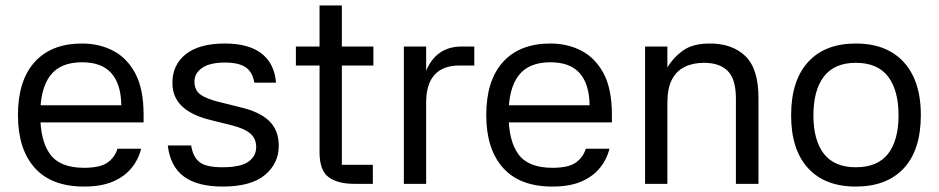

<svg xmlns="http://www.w3.org/2000/svg" viewBox="-20 -676 3452 706"><path d="M86 -289H426Q425 -367 389.5 -407Q354 -447 282 -447Q202 -447 165 -398.5Q128 -350 128 -255Q128 -158 164.5 -108.5Q201 -59 289 -59Q348 -59 375 -78Q402 -97 412 -129H499Q489 -89 463 -57.5Q437 -26 394.5 -8Q352 10 289 10Q169 10 107.5 -59Q46 -128 46 -253Q46 -380 107.5 -448Q169 -516 282 -516Q344 -516 395 -490Q446 -464 477 -407Q508 -350 508 -254V-226H85Z M915 -372Q909 -411 883.5 -428.5Q858 -446 807 -446Q752 -446 723.5 -426.5Q695 -407 695 -376Q695 -344 717.5 -328Q740 -312 786 -301L866 -281Q937 -264 971 -230Q1005 -196 1005 -140Q1005 -75 954 -32.5Q903 10 799 10Q706 10 656 -27Q606 -64 597 -141H683Q689 -100 713 -80.5Q737 -61 797 -61Q865 -61 893.5 -81.5Q922 -102 922 -135Q922 -166 901 -184.5Q880 -203 833 -215L753 -235Q684 -252 649 -285.5Q614 -319 614 -371Q614 -438 663.5 -477Q713 -516 807 -516Q894 -516 941.5 -479.5Q989 -443 995 -372Z M1353 -435H1237V-70H1351V0H1283Q1222 0 1188.5 -24.5Q1155 -49 1155 -116V-435H1068V-505H1155V-656H1237V-505H1353Z M1547 0H1465V-505H1547V-416Q1565 -459 1597.5 -482Q1630 -505 1679 -505H1724V-435H1668Q1609 -435 1578 -401Q1547 -367 1547 -299Z M1808 -289H2148Q2147 -367 2111.5 -407Q2076 -447 2004 -447Q1924 -447 1887 -398.5Q1850 -350 1850 -255Q1850 -158 1886.5 -108.5Q1923 -59 2011 -59Q2070 -59 2097 -78Q2124 -97 2134 -129H2221Q2211 -89 2185 -57.5Q2159 -26 2116.5 -8Q2074 10 2011 10Q1891 10 1829.5 -59Q1768 -128 1768 -253Q1768 -380 1829.5 -448Q1891 -516 2004 -516Q2066 -516 2117 -490Q2168 -464 2199 -407Q2230 -350 2230 -254V-226H1807Z M2434 0H2352V-505H2434V-428Q2458 -467 2493.5 -491.5Q2529 -516 2590 -516Q2673 -516 2721 -469.5Q2769 -423 2769 -316V0H2686V-313Q2686 -385 2656 -415Q2626 -445 2569 -445Q2528 -445 2497.5 -430Q2467 -415 2450.5 -383Q2434 -351 2434 -297Z M3127 10Q3013 10 2951 -58Q2889 -126 2889 -252Q2889 -379 2951 -447.5Q3013 -516 3127 -516Q3203 -516 3256 -485.5Q3309 -455 3337.5 -396.5Q3366 -338 3366 -253Q3366 -125 3303.5 -57.5Q3241 10 3127 10ZM3127 -61Q3207 -61 3245.5 -110.5Q3284 -160 3284 -252Q3284 -344 3245.5 -394.5Q3207 -445 3127 -445Q3048 -445 3009.5 -394.5Q2971 -344 2971 -252Q2971 -160 3009.5 -110.5Q3048 -61 3127 -61Z"/></svg>

Font: Asta Sans
Style: Regular
Weight: 400
Designer: 42dot
Version: Version 1.000